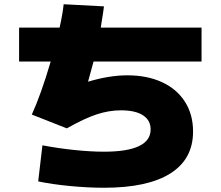

<svg xmlns="http://www.w3.org/2000/svg" viewBox="-20 -830 1040 905"><path d="M160 25 180 -145Q254 -131 330.5 -123Q407 -115 470 -115Q690 -115 690 -220Q690 -263 654 -286.5Q618 -310 550 -310Q494 -310 436 -291Q378 -272 295 -225L130 -290Q174 -387 219 -540H70V-700H261Q276 -768 280 -810L470 -800Q468 -780 458 -720L455 -700H930V-540H421L395 -445Q496 -475 580 -475Q674 -475 744 -442.5Q814 -410 852 -350Q890 -290 890 -210Q890 -80 783 -12.5Q676 55 470 55Q396 55 311.5 47Q227 39 160 25Z"/></svg>

Font: Enso Black
Style: Regular
Weight: 900
Designer: Coji Morishita
Foundry: UNDERFOREST DESIGN
Version: Version 1.000